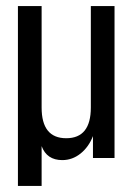

<svg xmlns="http://www.w3.org/2000/svg" viewBox="-20 -520 438 632"><path d="M286 0V-72Q272 -36 245 -14.5Q218 7 185 7Q134 7 117 -39V92H39V-500H117V-166Q117 -65 198 -65Q279 -65 279 -166V-500H357V0Z"/></svg>

Font: TypoPRO Bebas Neue
Style: Regular
Weight: 400
Designer: Ryoichi Tsunekawa
Foundry: Ryoichi Tsunekawa
Version: Version 001.003